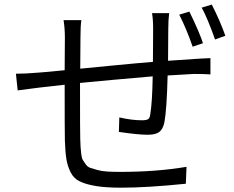

<svg xmlns="http://www.w3.org/2000/svg" viewBox="-20 -825 1040 854"><path d="M882.8 -632.8 836.9 -617.2Q809.6 -696.3 777.3 -759.8L822.3 -773.4Q867.2 -681.6 882.8 -632.8ZM656.2 -766.6H732.4Q728.5 -735.4 728.5 -697.3Q728.5 -674.8 728 -626Q727.5 -577.1 727.5 -554.7Q760.7 -557.6 841.8 -562.5Q856.4 -563.5 881.3 -564.9Q906.2 -566.4 916 -566.4V-494.1Q886.7 -496.1 841.8 -496.1Q820.3 -495.1 725.6 -489.3Q721.7 -335 710.9 -279.3Q704.1 -249 687.5 -237.3Q670.9 -225.6 636.7 -225.6Q594.7 -225.6 508.8 -238.3L510.7 -302.7Q566.4 -290 610.4 -290Q630.9 -290 638.7 -294.9Q646.5 -299.8 648.4 -316.4Q657.2 -369.1 659.2 -485.4Q475.6 -469.7 335.9 -456.1Q335.9 -228.5 336.9 -209Q337.9 -182.6 338.4 -170.9Q338.9 -159.2 341.3 -140.1Q343.8 -121.1 348.1 -113.8Q352.5 -106.4 361.3 -94.2Q370.1 -82 382.3 -78.1Q394.5 -74.2 413.6 -68.8Q432.6 -63.5 457 -62Q481.4 -60.5 514.6 -60.5Q676.8 -60.5 809.6 -83L806.6 -7.8Q635.7 9.8 518.6 9.8Q450.2 9.8 406.2 2.4Q362.3 -4.9 335 -18.1Q307.6 -31.2 293.9 -59.1Q280.3 -86.9 275.4 -116.7Q270.5 -146.5 268.6 -198.2Q267.6 -241.2 267.6 -448.2Q242.2 -445.3 204.1 -440.9Q166 -436.5 155.3 -435.5Q92.8 -427.7 58.6 -422.9L50.8 -497.1Q94.7 -497.1 150.4 -502Q181.6 -503.9 267.6 -512.7L268.6 -656.2Q268.6 -699.2 262.7 -735.4H341.8Q337.9 -707 337.9 -659.2L336.9 -519.5Q368.2 -522.5 482.9 -533.7Q597.7 -544.9 660.2 -549.8Q661.1 -598.6 661.1 -695.3Q661.1 -739.3 656.2 -766.6ZM877 -791 921.9 -804.7Q958 -734.4 982.4 -666L936.5 -649.4Q902.3 -746.1 877 -791Z"/></svg>

Font: GenEi Gothic M SemiLight
Style: Regular
Weight: 350
Designer: o_tamon (Modified); [Source Han Sans]
Ryoko NISHIZUKA  (kana & ideographs); Paul D. Hunt (Latin, Greek & Cyrillic); Wenl
Version: Version 1.1a;Original Version 1.004